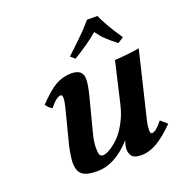

<svg xmlns="http://www.w3.org/2000/svg" viewBox="-121 -750 813 863"><g transform="rotate(-20 286.0 -318.0)"><path d="M279.8 -314.9 237.8 -152.8Q229 -119.1 229 -87.9Q229 -67.4 233.2 -58.1Q237.3 -48.8 249 -48.8Q261.2 -48.8 280.8 -60.1Q300.3 -71.3 323 -92.5Q345.7 -113.8 366.9 -151.9Q388.2 -189.9 398.9 -235.8L444.8 -433.1Q459.5 -433.1 499.5 -437.3Q539.6 -441.4 563 -445.8L485.8 -125Q481 -106 481 -83Q481 -66.9 488.8 -66.9Q508.3 -66.9 541 -108.9L571.8 -82Q524.4 -34.2 486.3 -12.2Q448.2 9.8 410.2 9.8Q392.1 9.8 380.4 5.1Q368.7 0.5 363.8 -8.1Q358.9 -16.6 357.4 -23.4Q356 -30.3 356 -39.1Q356 -55.7 365.2 -79.1Q285.6 9.8 200.2 9.8Q148.4 9.8 128.2 -7.3Q107.9 -24.4 107.9 -64Q107.9 -76.7 111.8 -101.8Q115.7 -127 119.1 -141.1L162.1 -309.1Q168.9 -335.9 168.9 -351.1Q168.9 -367.2 161.1 -367.2Q140.1 -367.2 106.9 -325.2Q89.4 -334.5 79.1 -352.1Q129.9 -405.3 164.6 -424.6Q199.2 -443.8 238.8 -443.8Q253.4 -443.8 264.2 -440.4Q274.9 -437 280.5 -432.1Q286.1 -427.2 289.3 -419.9Q292.5 -412.6 293.2 -407.2Q293.9 -401.9 293.9 -395Q293.9 -369.6 279.8 -314.9ZM438 -646Q457.5 -599.6 513.2 -517.1L484.9 -499Q455.1 -522.5 436.3 -540.3Q417.5 -558.1 399.9 -583Q351.1 -541.5 279.8 -499L259.8 -517.1Q261.7 -519 275.4 -531.7L293 -547.9L308.6 -563L326.2 -580.1L341.8 -595.2Q352.1 -605.5 358.4 -612.3L373 -628.9Q381.3 -637.7 388.2 -646Z"/></g></svg>

Font: Linux Libertine G
Style: Bold Italic
Weight: 700
Italic angle: -11.5°
Designer: Philipp H. Poll
Foundry: Philipp H. Poll
Version: Version 4.1.0